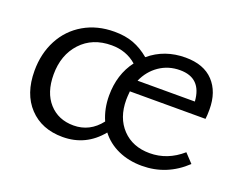

<svg xmlns="http://www.w3.org/2000/svg" viewBox="-76 -557 879 699"><g transform="rotate(20 363.0 -207.5)"><path d="M690 -63Q618 5 522 5Q471 5 430 -13.5Q389 -32 363 -66Q305 5 215 5Q134 5 85.5 -46.5Q37 -98 37 -187Q37 -254 65 -307Q93 -360 144.5 -390Q196 -420 263 -420Q305 -420 337 -408Q369 -396 399 -371Q457 -420 538 -420Q609 -420 646.5 -380Q684 -340 684 -272Q684 -248 682 -235H389Q387 -213 387 -202Q387 -132 427 -90Q467 -48 533 -48Q602 -48 658 -97ZM342 -101Q323 -144 323 -195Q323 -277 367 -335Q327 -370 270 -370Q196 -370 151.5 -322Q107 -274 107 -198Q107 -128 143 -88Q179 -48 238 -48Q301 -48 342 -101ZM402 -281H624Q618 -370 535 -370Q490 -370 455 -346Q420 -322 402 -281Z"/></g></svg>

Font: Ysabeau Infant
Style: Regular
Weight: 400
Designer: Christian Thalmann (Catharsis Fonts)
Version: Version 0.003